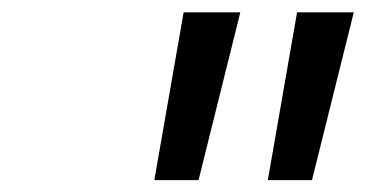

<svg xmlns="http://www.w3.org/2000/svg" viewBox="-20 -570 626 314"><path d="M280.3 -549.8H373L304.7 -275.4H232.4ZM465.8 -549.8H558.6L490.2 -275.4H418Z"/></svg>

Font: Thabit-Oblique
Style: Oblique
Weight: 500
Designer: Regenerated by Nadim Shaikli
Foundry: MAK Alagha
Version: 0.01